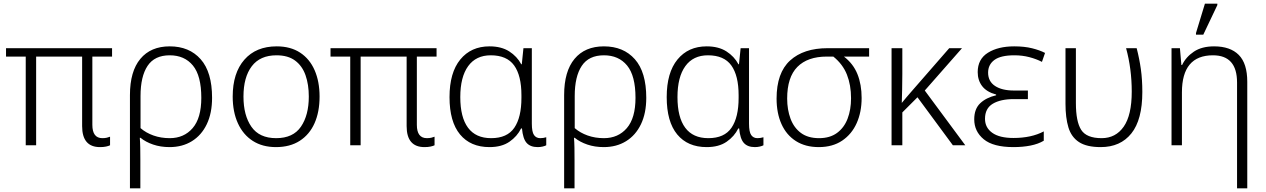

<svg xmlns="http://www.w3.org/2000/svg" viewBox="-20 -796 6937 1052"><path d="M528 10Q430 10 430 -105V-486H178V0H121V-486H13V-532H594V-486H486V-112Q486 -39 541 -39Q555 -39 565.5 -41.5Q576 -44 583 -47V0Q575 4 561 7Q547 10 528 10Z M692 236V-275Q692 -405 749 -473.5Q806 -542 910 -542Q1017 -542 1079.5 -471.5Q1142 -401 1142 -260Q1142 -176 1113 -115.5Q1084 -55 1031.5 -22.5Q979 10 909 10Q860 10 819 -4Q778 -18 750 -41H746Q748 -16 748.5 14Q749 44 749 80V236ZM910 -39Q988 -39 1035.5 -94Q1083 -149 1083 -260Q1083 -381 1037 -437Q991 -493 910 -493Q827 -493 788.5 -435Q750 -377 750 -270V-94Q780 -68 821 -53.5Q862 -39 910 -39Z M1731 -267Q1731 -183 1703.5 -121Q1676 -59 1622.5 -24.5Q1569 10 1492 10Q1418 10 1365 -24Q1312 -58 1283.5 -120.5Q1255 -183 1255 -267Q1255 -396 1319 -469Q1383 -542 1496 -542Q1572 -542 1624.5 -507.5Q1677 -473 1704 -411Q1731 -349 1731 -267ZM1314 -267Q1314 -164 1357.5 -101.5Q1401 -39 1493 -39Q1586 -39 1629 -102Q1672 -165 1672 -267Q1672 -333 1654 -384Q1636 -435 1597 -464Q1558 -493 1495 -493Q1405 -493 1359.5 -433Q1314 -373 1314 -267Z M2306 10Q2208 10 2208 -105V-486H1956V0H1899V-486H1791V-532H2372V-486H2264V-112Q2264 -39 2319 -39Q2333 -39 2343.5 -41.5Q2354 -44 2361 -47V0Q2353 4 2339 7Q2325 10 2306 10Z M2662 10Q2558 10 2500.5 -59.5Q2443 -129 2443 -264Q2443 -398 2502 -470Q2561 -542 2662 -542Q2727 -542 2770 -514.5Q2813 -487 2836 -444H2839L2848 -532H2894V-119Q2894 -73 2906 -56Q2918 -39 2940 -39Q2957 -39 2973 -44V0Q2966 4 2953 7Q2940 10 2926 10Q2886 10 2865.5 -13Q2845 -36 2840 -92H2835Q2814 -49 2771.5 -19.5Q2729 10 2662 10ZM2671 -39Q2759 -39 2798 -96Q2837 -153 2837 -260V-274Q2837 -382 2797 -437.5Q2757 -493 2669 -493Q2588 -493 2545 -433.5Q2502 -374 2502 -264Q2502 -153 2544.5 -96Q2587 -39 2671 -39Z M3071 236V-275Q3071 -405 3128 -473.5Q3185 -542 3289 -542Q3396 -542 3458.5 -471.5Q3521 -401 3521 -260Q3521 -176 3492 -115.5Q3463 -55 3410.5 -22.5Q3358 10 3288 10Q3239 10 3198 -4Q3157 -18 3129 -41H3125Q3127 -16 3127.5 14Q3128 44 3128 80V236ZM3289 -39Q3367 -39 3414.5 -94Q3462 -149 3462 -260Q3462 -381 3416 -437Q3370 -493 3289 -493Q3206 -493 3167.5 -435Q3129 -377 3129 -270V-94Q3159 -68 3200 -53.5Q3241 -39 3289 -39Z M3852 10Q3748 10 3690.5 -59.5Q3633 -129 3633 -264Q3633 -398 3692 -470Q3751 -542 3852 -542Q3917 -542 3960 -514.5Q4003 -487 4026 -444H4029L4038 -532H4084V-119Q4084 -73 4096 -56Q4108 -39 4130 -39Q4147 -39 4163 -44V0Q4156 4 4143 7Q4130 10 4116 10Q4076 10 4055.5 -13Q4035 -36 4030 -92H4025Q4004 -49 3961.5 -19.5Q3919 10 3852 10ZM3861 -39Q3949 -39 3988 -96Q4027 -153 4027 -260V-274Q4027 -382 3987 -437.5Q3947 -493 3859 -493Q3778 -493 3735 -433.5Q3692 -374 3692 -264Q3692 -153 3734.5 -96Q3777 -39 3861 -39Z M4466 10Q4393 10 4341 -23Q4289 -56 4262 -116Q4235 -176 4235 -256Q4235 -397 4309 -464.5Q4383 -532 4515 -532H4742V-486H4604Q4655 -447 4678 -390Q4701 -333 4701 -259Q4701 -182 4674 -121.5Q4647 -61 4594.5 -25.5Q4542 10 4466 10ZM4468 -39Q4527 -39 4566 -67.5Q4605 -96 4624 -145.5Q4643 -195 4643 -258Q4643 -330 4620.5 -387Q4598 -444 4546 -486H4510Q4405 -486 4349 -429.5Q4293 -373 4293 -256Q4293 -195 4311.5 -145.5Q4330 -96 4368.5 -67.5Q4407 -39 4468 -39Z M5251 -532 5047 -300 5269 0H5201L5007 -263L4924 -180V0H4865V-532H4924V-391Q4924 -347 4923 -306.5Q4922 -266 4921 -232Q4934 -248 4945.5 -261.5Q4957 -275 4970 -290L5181 -532Z M5533 10Q5422 10 5370 -33Q5318 -76 5318 -142Q5318 -199 5350.5 -230Q5383 -261 5438 -274V-278Q5386 -292 5361.5 -324Q5337 -356 5337 -401Q5337 -472 5393 -507Q5449 -542 5537 -542Q5593 -542 5635 -531.5Q5677 -521 5706 -506L5689 -457Q5658 -473 5619.5 -483Q5581 -493 5538 -493Q5463 -493 5428.5 -467.5Q5394 -442 5394 -398Q5394 -350 5432 -325Q5470 -300 5535 -300H5612V-253H5535Q5462 -253 5419.5 -227.5Q5377 -202 5377 -145Q5377 -97 5416.5 -68.5Q5456 -40 5533 -40Q5631 -40 5699 -76V-25Q5669 -7 5626.5 1.5Q5584 10 5533 10Z M6011 10Q5934 10 5892 -17.5Q5850 -45 5834 -98Q5818 -151 5818 -227V-532H5875V-231Q5875 -130 5904 -84.5Q5933 -39 6016 -39Q6093 -39 6137 -102Q6181 -165 6181 -294Q6181 -419 6150 -532H6208Q6223 -474 6231 -417Q6239 -360 6239 -292Q6239 -140 6179 -65Q6119 10 6011 10Z M6758 236V-344Q6758 -493 6626 -493Q6456 -493 6456 -290V0H6399V-532H6445L6453 -440H6457Q6478 -484 6521.5 -513Q6565 -542 6632 -542Q6721 -542 6767.5 -495Q6814 -448 6814 -348V236ZM6533 -606V-615L6582 -776H6650V-768L6573 -606Z"/></svg>

Font: Noto Sans Light
Style: Regular
Weight: 300
Designer: Monotype Design Team
Foundry: Monotype Imaging Inc.
Version: Version 2.007